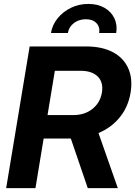

<svg xmlns="http://www.w3.org/2000/svg" viewBox="-20 -966 694 986"><path d="M11.7 0 132.3 -727.5H421.9Q503.4 -727.5 558.8 -698.5Q614.3 -669.4 638.4 -615.7Q662.6 -562 650.4 -488.8Q638.2 -416.5 595 -363.5Q551.8 -310.5 485.8 -282.7L585 0H430.7L343.8 -254.4Q339.8 -254.4 335.9 -254.4H204.1L162.1 0ZM224.1 -375H356Q415 -375 454.8 -406.7Q494.6 -438.5 503.4 -490.7Q511.7 -543 482.2 -572.8Q452.6 -602.5 393.1 -602.5H261.7ZM433.6 -945.8Q482.4 -945.8 516.8 -925.8Q551.3 -905.8 567.4 -872.1Q583.5 -838.4 576.7 -796.4H489.3Q494.1 -827.6 475.1 -847.4Q456.1 -867.2 420.9 -867.2Q385.3 -867.2 359.4 -847.4Q333.5 -827.6 328.6 -796.4H241.7Q248.5 -838.4 275.9 -872.1Q303.2 -905.8 344.2 -925.8Q385.3 -945.8 433.6 -945.8Z"/></svg>

Font: Inter Display
Style: Bold Italic
Weight: 700
Italic angle: -9.39999°
Designer: Rasmus Andersson
Foundry: rsms
Version: Version 4.000;git-a52131595